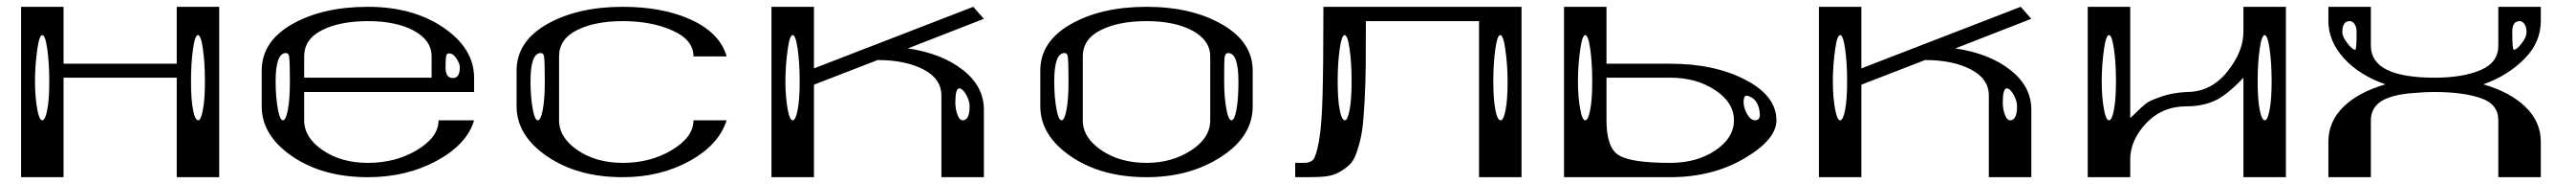

<svg xmlns="http://www.w3.org/2000/svg" viewBox="-20 -520 7579 540"><path d="M583 -281.2Q583 -335 577.1 -376Q571.3 -417 562.5 -417Q553.7 -417 547.9 -376Q542 -335 542 -281.2Q542 -228.5 547.9 -198.2Q553.7 -167 563.5 -167Q571.3 -167 577.1 -198.2Q583 -228.5 583 -281.2ZM125 -281.2Q125 -335 119.1 -376Q113.3 -417 104.5 -417Q95.7 -417 89.8 -376Q83 -328.1 83 -281.2Q83 -234.4 89.8 -198.2Q95.7 -167 104.5 -167Q113.3 -167 119.1 -198.2Q125 -228.5 125 -281.2ZM625 -500V0H500V-292H167V0H42V-500H167V-333H500V-500Z M1333 -322.3Q1333 -334 1322.3 -349.6Q1312.5 -363.3 1302.7 -363.3Q1293.9 -363.3 1293 -356.4Q1291 -346.7 1291 -322.3Q1291 -291 1312.5 -291Q1333 -291 1333 -322.3ZM831.1 -351.6Q830.1 -364.3 821.3 -364.3Q791 -364.3 791 -281.2Q791 -234.4 797.9 -198.2Q803.7 -167 812.5 -167Q821.3 -167 827.1 -198.2Q833 -228.5 833 -281.2Q833 -334 831.1 -351.6ZM1375 -250H875V-167Q875 -116.2 929.7 -79.1Q984.4 -42 1062.5 -42Q1143.6 -42 1206.1 -79.1Q1270.5 -117.2 1270.5 -167H1375Q1354.5 -96.7 1264.6 -47.9Q1175.8 0 1062.5 0Q930.7 0 840.8 -60.5Q750 -122.1 750 -208V-312.5Q750 -398.4 839.8 -449.2Q929.7 -500 1062.5 -500Q1194.3 -500 1284.2 -439.5Q1375 -377.9 1375 -292ZM1250 -292V-354.5Q1250 -402.3 1196.3 -430.7Q1144.5 -458 1062.5 -458Q980.5 -458 927.7 -431.6Q875 -405.3 875 -354.5V-292Z M1581.1 -351.6Q1580.1 -364.3 1571.3 -364.3Q1541 -364.3 1541 -281.2Q1541 -234.4 1547.9 -198.2Q1553.7 -167 1562.5 -167Q1571.3 -167 1577.1 -198.2Q1583 -228.5 1583 -281.2Q1583 -334 1581.1 -351.6ZM1500 -208V-312.5Q1500 -398.4 1589.8 -449.2Q1679.7 -500 1812.5 -500Q1930.7 -500 2013.7 -461.9Q2097.7 -423.8 2118.2 -354.5H2020.5Q2020.5 -403.3 1958 -430.7Q1896.5 -458 1812.5 -458Q1730.5 -458 1677.7 -431.6Q1625 -405.3 1625 -354.5V-167Q1625 -116.2 1679.7 -79.1Q1734.4 -42 1812.5 -42Q1893.6 -42 1956.1 -79.1Q2020.5 -117.2 2020.5 -167H2118.2Q2094.7 -94.7 2009.8 -47.9Q1922.9 0 1812.5 0Q1680.7 0 1590.8 -60.5Q1500 -122.1 1500 -208Z M2333 -281.2Q2333 -335 2327.1 -376Q2321.3 -417 2312.5 -417Q2303.7 -417 2297.9 -376Q2291 -328.1 2291 -281.2Q2291 -234.4 2297.9 -198.2Q2303.7 -167 2312.5 -167Q2321.3 -167 2327.1 -198.2Q2333 -228.5 2333 -281.2ZM2791 -218.8Q2791 -199.2 2797.9 -181.6Q2803.7 -167 2812.5 -167Q2833 -167 2833 -208Q2833 -224.6 2822.3 -243.2Q2811.5 -260.7 2802.7 -260.7Q2791 -260.7 2791 -218.8ZM2875 0H2750V-239.3Q2750 -289.1 2696.8 -316.4Q2643.6 -343.8 2562.5 -343.8L2375 -271.5V0H2250V-500H2375V-319.3L2843.8 -500L2875 -464.8L2651.4 -377.9Q2751 -363.3 2813 -314.9Q2875 -266.6 2875 -198.2Z M3624 -281.2Q3624 -364.3 3593.8 -364.3Q3585 -364.3 3583 -350.6Q3582 -341.8 3582 -281.2Q3582 -234.4 3588.9 -198.2Q3594.7 -167 3603.5 -167Q3612.3 -167 3618.2 -198.2Q3624 -228.5 3624 -281.2ZM3122.1 -351.6Q3121.1 -364.3 3112.3 -364.3Q3082 -364.3 3082 -281.2Q3082 -234.4 3088.9 -198.2Q3094.7 -167 3103.5 -167Q3112.3 -167 3118.2 -198.2Q3124 -228.5 3124 -281.2Q3124 -334 3122.1 -351.6ZM3541 -167V-354.5Q3541 -402.3 3487.3 -430.7Q3435.5 -458 3353.5 -458Q3271.5 -458 3218.8 -431.6Q3166 -405.3 3166 -354.5V-167Q3166 -116.2 3220.7 -79.1Q3275.4 -42 3353.5 -42Q3428.7 -42 3485.4 -79.1Q3541 -115.2 3541 -167ZM3666 -208Q3666 -120.1 3574.2 -60.5Q3481.4 0 3353.5 0Q3221.7 0 3131.8 -60.5Q3041 -122.1 3041 -208V-312.5Q3041 -398.4 3130.9 -449.2Q3220.7 -500 3353.5 -500Q3486.3 -500 3576.2 -448.2Q3666 -396.5 3666 -312.5Z M4416 -281.2Q4416 -328.1 4409.2 -376Q4403.3 -417 4394.5 -417Q4385.7 -417 4379.9 -376Q4374 -335 4374 -281.2Q4374 -228.5 4379.9 -198.2Q4385.7 -167 4395.5 -167Q4404.3 -167 4410.2 -198.2Q4416 -228.5 4416 -281.2ZM3957 -281.2Q3957 -335 3951.2 -376Q3945.3 -417 3936.5 -417Q3927.7 -417 3921.9 -376Q3916 -335 3916 -281.2Q3916 -228.5 3921.9 -198.2Q3927.7 -167 3937.5 -167Q3945.3 -167 3951.2 -198.2Q3957 -228.5 3957 -281.2ZM4457 -500V0H4332V-458H3999Q3999 -374 3998.5 -324.7Q3998 -275.4 3995.1 -221.7Q3992.2 -168 3988.3 -140.1Q3984.4 -112.3 3975.1 -82.5Q3965.8 -52.7 3954.6 -40.5Q3943.4 -28.3 3924.8 -17.1Q3906.2 -5.9 3884.8 -2.9Q3863.3 0 3832 0H3791V-42H3816.4Q3835 -42 3843.8 -51.3Q3852.5 -60.5 3860.8 -105Q3869.1 -149.4 3871.6 -241.7Q3874 -334 3874 -500Z M5144.5 -167Q5162.1 -167 5157.2 -194.3Q5152.3 -226.6 5128.9 -236.3Q5123 -239.3 5117.2 -239.3Q5110.4 -236.3 5110.4 -220.2Q5110.4 -204.1 5120.6 -185.5Q5130.9 -167 5144.5 -167ZM4665 -281.2Q4665 -335 4659.2 -376Q4653.3 -417 4644.5 -417Q4635.7 -417 4629.9 -376Q4623 -328.1 4623 -281.2Q4623 -234.4 4629.9 -198.2Q4635.7 -167 4644.5 -167Q4653.3 -167 4659.2 -198.2Q4665 -228.5 4665 -281.2ZM4582 -333V-500H4707V-333H4894.5Q5025.4 -333 5116.2 -285.6Q5207 -238.3 5207 -167Q5207 -110.4 5112.8 -55.2Q5018.6 0 4894.5 0H4707H4582V-208ZM4707 -292V-167Q4707 -85.9 4743.7 -64Q4780.3 -42 4894.5 -42Q4972.7 -42 5027.3 -78.6Q5082 -115.2 5082 -167Q5082 -218.8 5026.9 -255.4Q4971.7 -292 4894.5 -292Z M5415 -281.2Q5415 -335 5409.2 -376Q5403.3 -417 5394.5 -417Q5385.7 -417 5379.9 -376Q5373 -328.1 5373 -281.2Q5373 -234.4 5379.9 -198.2Q5385.7 -167 5394.5 -167Q5403.3 -167 5409.2 -198.2Q5415 -228.5 5415 -281.2ZM5873 -218.8Q5873 -199.2 5879.9 -181.6Q5885.7 -167 5894.5 -167Q5915 -167 5915 -208Q5915 -224.6 5904.3 -243.2Q5893.6 -260.7 5884.8 -260.7Q5873 -260.7 5873 -218.8ZM5957 0H5832V-239.3Q5832 -289.1 5778.8 -316.4Q5725.6 -343.8 5644.5 -343.8L5457 -271.5V0H5332V-500H5457V-319.3L5925.8 -500L5957 -464.8L5733.4 -377.9Q5833 -363.3 5895 -314.9Q5957 -266.6 5957 -198.2Z M6664.1 -281.2Q6664.1 -335 6658.2 -376Q6652.3 -417 6643.6 -417Q6634.8 -417 6628.9 -376Q6623 -335 6623 -281.2Q6623 -228.5 6628.9 -198.2Q6634.8 -167 6644.5 -167Q6652.3 -167 6658.2 -198.2Q6664.1 -228.5 6664.1 -281.2ZM6206.1 -281.2Q6206.1 -335 6200.2 -376Q6194.3 -417 6185.5 -417Q6176.8 -417 6170.9 -376Q6164.1 -328.1 6164.1 -281.2Q6164.1 -234.4 6170.9 -198.2Q6176.8 -167 6185.5 -167Q6194.3 -167 6200.2 -198.2Q6206.1 -228.5 6206.1 -281.2ZM6414.1 -208Q6341.8 -208 6294.9 -158.2Q6248 -108.4 6248 -51.8V0H6123V-500H6248V-173.8Q6250 -174.8 6270 -194.3Q6290 -213.9 6301.3 -220.7Q6312.5 -227.5 6343.3 -237.8Q6374 -248 6414.1 -250Q6485.4 -250 6533.2 -309.1Q6581.1 -368.2 6581.1 -426.8V-500H6706.1V0H6581.1V-292Q6532.2 -240.2 6496.1 -224.1Q6460 -208 6414.1 -208Z M7393.6 -458Q7372.1 -458 7372.1 -425.8Q7372.1 -374 7377 -374Q7385.7 -374 7400.4 -393.6Q7414.1 -411.1 7414.1 -425.8Q7414.1 -440.4 7408.2 -449.2Q7402.3 -458 7393.6 -458ZM6914.1 -425.8Q6914.1 -440.4 6908.2 -449.2Q6902.3 -458 6893.6 -458Q6872.1 -458 6872.1 -425.8Q6872.1 -412.1 6886.7 -393.6Q6901.4 -374 6910.2 -374Q6914.1 -374 6914.1 -425.8ZM7456.1 -500V-458Q7456.1 -396.5 7409.2 -348.6Q7359.4 -297.9 7287.1 -272.5Q7365.2 -250 7410.2 -207Q7456.1 -163.1 7456.1 -104.5V0H7331.1V-167Q7331.1 -213.9 7281.2 -231.4Q7228.5 -250 7143.6 -250Q7111.3 -250 7070.3 -246.1Q7037.1 -243.2 7011.7 -234.4Q6984.4 -225.6 6970.7 -209Q6956.1 -191.4 6956.1 -167V0H6831.1V-104.5Q6831.1 -164.1 6877 -208Q6920.9 -250 6999 -272.5Q6922.9 -298.8 6877 -348.6Q6831.1 -399.4 6831.1 -458V-500H6956.1V-385.7Q6956.1 -292 7143.6 -292Q7226.6 -292 7279.3 -314.5Q7331.1 -336.9 7331.1 -385.7V-500Z"/></svg>

Font: okolaksMetalik
Style: bold
Weight: 700
Width: 7
Version: Version 0.6